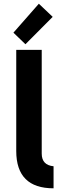

<svg xmlns="http://www.w3.org/2000/svg" viewBox="-20 -1010 350 1040"><path d="M68 -192V-740H206V-178.1Q206 -115.6 270.1 -109.4V10Q68 10 68 -192ZM52.7 -833 190.4 -989.8 265.4 -918.7 117.8 -770.4Z"/></svg>

Font: Oxanium ExtraLight
Style: Regular
Weight: 200
Designer: Severin Meyer
Version: Version 2.000